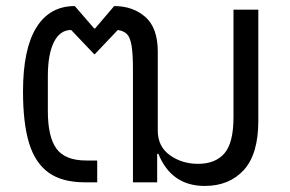

<svg xmlns="http://www.w3.org/2000/svg" viewBox="-20 -602 957 634"><path d="M503 -94H499V0H419V-374Q419 -424 414.5 -451Q410 -478 399.5 -489Q389 -500 369 -503L293 -423H291L215 -503Q178 -503 158 -463Q138 -423 138 -350V-235Q138 -150 166.5 -111Q195 -72 265 -72H301V0H260Q185 0 140.5 -32Q96 -64 76 -129.5Q56 -195 56 -300Q56 -440 100 -511Q144 -582 227 -582L291 -508H294L357 -582Q419 -582 460 -546Q501 -510 501 -431V-171Q501 -118 541 -89.5Q581 -61 634 -61Q691 -61 721 -95.5Q751 -130 751 -215V-570H833V-203Q833 -93 785 -40.5Q737 12 656 12Q546 12 503 -94Z"/></svg>

Font: Anuphan
Style: Regular
Weight: 400
Designer: Cadson Demak
Version: Version 3.001;July 28, 2024;FontCreator 15.0.0.2974 64-bit